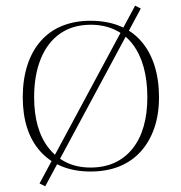

<svg xmlns="http://www.w3.org/2000/svg" viewBox="-20 -588 638 675"><path d="M475 -558 139 67 119 57 455 -568ZM298 -515Q355 -515 400 -497Q445 -479 476 -443.5Q507 -408 523 -358Q539 -308 539 -246Q539 -186 522.5 -138Q506 -90 475 -55.5Q444 -21 399.5 -3Q355 15 298 15Q242 15 197.5 -3Q153 -21 122 -55.5Q91 -90 75.5 -138Q60 -186 60 -246Q60 -308 76 -358Q92 -408 123 -443.5Q154 -479 198.5 -497Q243 -515 298 -515ZM299 -501Q236 -501 191.5 -470Q147 -439 123.5 -381.5Q100 -324 100 -246Q100 -189 113 -144Q126 -99 152 -66.5Q178 -34 214.5 -16.5Q251 1 298 1Q346 1 383 -16Q420 -33 446 -65.5Q472 -98 485 -143.5Q498 -189 498 -246Q498 -305 485 -352Q472 -399 446.5 -432.5Q421 -466 383.5 -483.5Q346 -501 299 -501Z"/></svg>

Font: Kalnia ExtraLight
Style: Regular
Weight: 250
Designer: Frida Medrano
Foundry: Frida Medrano
Version: Version 1.105